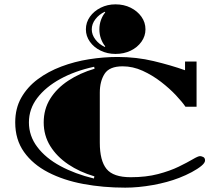

<svg xmlns="http://www.w3.org/2000/svg" viewBox="-20 -841 983 883"><path d="M556 22Q454 22 363 5Q272 -12 201.5 -48.5Q131 -85 90.5 -142Q50 -199 50 -278Q50 -343 78 -392Q106 -441 153.5 -476.5Q201 -512 262 -535Q323 -558 389.5 -568.5Q456 -579 521 -579Q608 -579 687 -560Q766 -541 831 -518V-558H884V-350H833Q819 -371 789.5 -402.5Q760 -434 720.5 -464.5Q681 -495 636 -515.5Q591 -536 544 -536Q483 -536 461 -501.5Q439 -467 439 -415V-185Q439 -102 470 -64Q501 -26 581 -26Q652 -26 707 -40.5Q762 -55 802 -74.5Q842 -94 866.5 -108.5Q891 -123 900 -123Q906 -123 914.5 -119Q923 -115 923 -103Q923 -92 906 -78Q889 -64 862 -49.5Q835 -35 804 -23Q750 -2 683 10Q616 22 556 22ZM412 -20 414 -30Q346 -50 293.5 -85.5Q241 -121 211 -169.5Q181 -218 181 -278Q181 -339 211 -387Q241 -435 294 -470Q347 -505 415 -525L413 -534Q325 -515 257.5 -478Q190 -441 151.5 -390.5Q113 -340 113 -278Q113 -216 151.5 -165Q190 -114 257.5 -77.5Q325 -41 412 -20ZM511 -593Q474 -593 443 -608Q412 -623 393.5 -649Q375 -675 375 -706Q375 -738 393.5 -764Q412 -790 443 -805.5Q474 -821 511 -821Q550 -821 581 -805.5Q612 -790 630.5 -764Q649 -738 649 -706Q649 -675 630.5 -649Q612 -623 581 -608Q550 -593 511 -593ZM462 -625 464 -628Q452 -642 444.5 -662.5Q437 -683 437 -706Q437 -729 444.5 -749.5Q452 -770 464 -784L462 -787Q436 -775 419 -753Q402 -731 402 -706Q402 -681 419 -659Q436 -637 462 -625Z"/></svg>

Font: Diplomata
Style: Regular
Weight: 400
Designer: Eduardo Rodriguez Tunni
Foundry: Eduardo Rodriguez Tunni
Version: Version 1.002; ttfautohint (v1.8.4.7-5d5b);gftools[0.9.23]